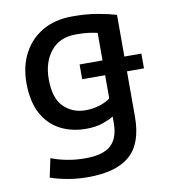

<svg xmlns="http://www.w3.org/2000/svg" viewBox="-81 -600 755 857"><g transform="rotate(-10 296.5 -171.5)"><path d="M250 188Q201 188 157 180Q113 172 80 160L98 75Q127 87 167 95Q207 103 252 103Q333 103 368.5 70.5Q404 38 404 -31V-59Q387 -49 355.5 -37.5Q324 -26 279 -26Q214 -26 162.5 -52.5Q111 -79 81 -134Q51 -189 51 -274Q51 -349 81.5 -407Q112 -465 168.5 -498Q225 -531 305 -531Q369 -531 419 -522Q469 -513 502 -503V-314H579V-247H502V-42Q502 79 440 133.5Q378 188 250 188ZM290 -108Q325 -108 355.5 -118Q386 -128 403 -142V-247H299V-314H403V-439Q389 -442 366.5 -445.5Q344 -449 306 -449Q232 -449 192 -399.5Q152 -350 152 -273Q152 -186 192 -147Q232 -108 290 -108Z"/></g></svg>

Font: Ubuntu Sans Medium
Style: Regular
Weight: 500
Designer: Dalton Maag Ltd
Foundry: Dalton Maag Ltd
Version: Version 1.006; ttfautohint (v1.8.4.7-5d5b)